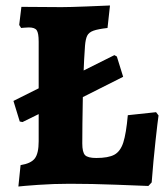

<svg xmlns="http://www.w3.org/2000/svg" viewBox="-20 -670 613 700"><path d="M558 -249Q555 -229 547 -156.5Q539 -84 533 -5L521 8Q494 7 404.5 3.5Q315 0 234 0Q175 0 119 4Q63 8 47 10L55 -68Q93 -74 107 -92.5Q121 -111 121 -155V-254L62 -225L52 -227L29 -302L121 -348V-518Q121 -549 114 -559.5Q107 -570 85 -570Q76 -570 68 -569Q60 -568 57 -568L50 -579L58 -645L204 -644Q233 -644 296.5 -646.5Q360 -649 381 -650L372 -568Q337 -564 320.5 -558Q304 -552 298 -540Q292 -528 290 -504Q286 -447 285 -413L397 -469L406 -464L429 -390L282 -316Q280 -210 280 -147Q280 -115 290 -104.5Q300 -94 331 -94Q375 -94 397 -106Q419 -118 429.5 -150.5Q440 -183 446 -250L549 -261Z"/></svg>

Font: Alegreya ExtraBold
Style: Regular
Weight: 800
Designer: Juan Pablo del Peral
Foundry: Huerta Tipografica
Version: Version 2.007; ttfautohint (v1.6)